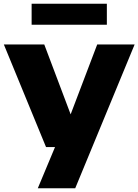

<svg xmlns="http://www.w3.org/2000/svg" viewBox="-24 -786 739 1026"><path d="M222 0 -3.5 -548.5H212.5L353.5 -175L495.5 -548.5H695.5L378 220H178L270 0ZM145 -654V-766H547V-654Z"/></svg>

Font: Encode Sans Expanded Expanded ExtraBold
Style: Regular
Weight: 800
Width: 7
Designer: Multiple Designers
Foundry: Impallari Type
Version: Version 3.000; ttfautohint (v1.8.3) -l 8 -r 50 -G 200 -x 14 